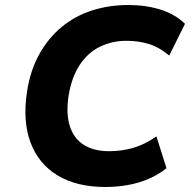

<svg xmlns="http://www.w3.org/2000/svg" viewBox="-20 -736 768 767"><path d="M401 11Q287 11 210.5 -35Q134 -81 102 -166.5Q70 -252 88 -370Q101 -455 137 -519.5Q173 -584 226 -628Q279 -672 347 -694Q415 -716 493 -716Q563 -716 621.5 -697.5Q680 -679 719 -641L656 -514Q617 -547 575.5 -560Q534 -573 485 -573Q427 -573 378.5 -549Q330 -525 298 -476Q266 -427 254 -354Q243 -280 259.5 -230.5Q276 -181 316 -156.5Q356 -132 416 -132Q464 -132 509.5 -144.5Q555 -157 605 -191L645 -64Q614 -39 575 -22Q536 -5 491.5 3Q447 11 401 11Z"/></svg>

Font: Nunito Sans 6pt ExtraBold
Style: Italic
Weight: 800
Italic angle: -9°
Version: Version 3.101;gftools[0.9.27]